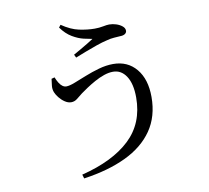

<svg xmlns="http://www.w3.org/2000/svg" viewBox="-92 -915 1184 1086"><g transform="rotate(-10 500.0 -372.5)"><path d="M298 44Q479 -1 576.5 -93Q674 -185 674 -333Q674 -412 645.5 -455.5Q617 -499 570 -499Q545 -499 517.5 -489.5Q490 -480 463 -465Q436 -450 413.5 -435Q391 -420 376 -409Q360 -397 344 -383.5Q328 -370 308 -370Q290 -370 272 -382Q254 -394 240.5 -411Q227 -428 221 -443Q214 -461 216 -480Q218 -499 221 -520L239 -525Q246 -507 255 -492.5Q264 -478 274.5 -470.5Q285 -463 296 -463Q314 -463 345 -475Q376 -487 414.5 -502.5Q453 -518 495.5 -530Q538 -542 578 -542Q661 -542 710.5 -482.5Q760 -423 760 -321Q760 -209 705 -129.5Q650 -50 548 -1.5Q446 47 305 67ZM370 -632Q391 -644 413 -656.5Q435 -669 454.5 -681Q474 -693 488 -702Q470 -705 439.5 -712Q409 -719 375 -739Q341 -759 313 -798L324 -812Q375 -777 422 -767Q469 -757 511 -757Q537 -757 559.5 -761.5Q582 -766 595 -766Q615 -766 635 -759.5Q655 -753 669 -741.5Q683 -730 683 -715Q683 -704 673 -697Q663 -690 645 -690Q631 -689 609.5 -687.5Q588 -686 567 -680Q540 -674 505.5 -662Q471 -650 437.5 -637Q404 -624 379 -614Z"/></g></svg>

Font: Noto Serif JP ExtraLight Medium
Style: Regular
Weight: 500
Version: Version 2.003-H1;hotconv 1.1.1;makeotfexe 2.6.0